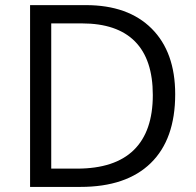

<svg xmlns="http://www.w3.org/2000/svg" viewBox="-20 -734 769 754"><path d="M668 -363.8Q668 -187 572 -93.5Q476.1 0 295.9 0H98.1V-713.9H316.9Q483.4 -713.9 575.7 -621.6Q668 -529.3 668 -363.8ZM580.1 -360.8Q580.1 -500.5 510 -571.3Q439.9 -642.1 301.8 -642.1H181.2V-71.8H282.2Q430.7 -71.8 505.4 -144.8Q580.1 -217.8 580.1 -360.8Z"/></svg>

Font: f06900794
Style: Regular
Weight: 400
Foundry: Ascender Corporation
Version: Version 1.10